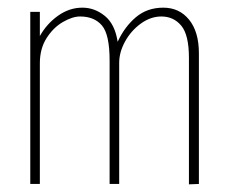

<svg xmlns="http://www.w3.org/2000/svg" viewBox="-20 -480 590 501"><path d="M59 0V-449H84V-386Q102 -418 131.5 -439Q161 -460 195 -460Q227 -460 253.5 -438.5Q280 -417 287 -371Q305 -410 334.5 -435Q364 -460 406 -460Q448 -460 473.5 -428.5Q499 -397 499 -341V0L473 1V-329Q473 -389 453 -413Q433 -437 401 -437Q373 -437 347.5 -418.5Q322 -400 306.5 -372Q291 -344 291 -316V0H266V-322Q266 -390 246 -413.5Q226 -437 189 -437Q169 -437 144 -422.5Q119 -408 101.5 -380.5Q84 -353 84 -315V0Z"/></svg>

Font: Inconsolata SemiExpanded ExtraLight
Style: Regular
Weight: 200
Width: 6
Monospace: yes
Designer: Raph Levien, Cyreal, Brenton Simpson
Foundry: Raph Levien, Cyreal, Google
Version: Version 3.001; ttfautohint (v1.8.2.53-6de2)